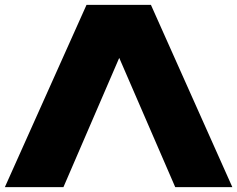

<svg xmlns="http://www.w3.org/2000/svg" viewBox="-21 -770 976 790"><path d="M-1 0 335 -750H600L935 0H700L421 -644H518L240 0Z"/></svg>

Font: Unbounded ExtraBold
Style: Regular
Weight: 800
Designer: Luke Prowse, Jean-Baptiste Morizot, Fátima Lázaro, Florian Runge
Foundry: NaN
Version: Version 1.701;gftools[0.9.28.dev5+ged2979d]